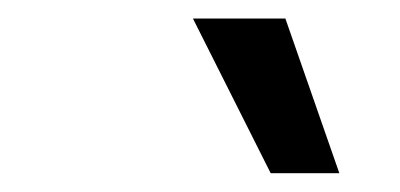

<svg xmlns="http://www.w3.org/2000/svg" viewBox="-20 -804 427 205"><path d="M269 -619.1 186 -784.2H284.7L342.3 -619.1Z"/></svg>

Font: Inter Tight
Style: Italic
Weight: 400
Italic angle: -9.39999°
Designer: Rasmus Andersson
Foundry: rsms
Version: Version 3.002